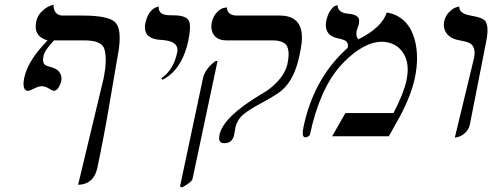

<svg xmlns="http://www.w3.org/2000/svg" viewBox="-20 -587 2120 827"><path d="M211.4 -195.8Q206.5 -195.8 186.5 -208Q172.9 -215.3 160.2 -215.8Q145.5 -215.8 118.7 -201.7Q108.4 -196.3 101.6 -195.8Q77.6 -195.8 82 -237.3Q83 -244.6 84.5 -252Q98.6 -317.9 162.6 -388.7Q172.4 -399.4 184.6 -413.1Q122.6 -430.2 136.2 -495.1Q141.6 -520 160.2 -537.8Q178.7 -555.7 194.8 -561.5L210.4 -566.9Q210.4 -530.8 236.3 -522Q242.7 -520 248.5 -520H335.4Q447.8 -520 476.6 -490.7Q503.4 -463.4 492.2 -377.9Q490.7 -367.7 488.8 -356.9L450.2 -131.8Q427.2 4.4 398.4 140.1Q381.8 207.5 316.4 209L425.3 -245.1Q443.4 -331.1 429.2 -377Q417.5 -412.6 344.7 -413.1H212.9Q173.3 -372.1 167.5 -346.2Q161.1 -315.9 175.3 -306.6Q184.1 -301.8 199.2 -297.9Q237.3 -288.6 244.1 -257.3Q245.6 -248 244.1 -240.2Q233.4 -196.8 211.4 -195.8Z M679.2 -243.2 674.8 -250Q727.1 -284.7 743.2 -360.8Q752.4 -404.3 693.8 -413.1Q684.6 -414.6 675.8 -415Q604.5 -417.5 604 -469.7Q604 -478.5 606 -486.8Q618.7 -545.9 659.2 -558.1Q659.2 -558.1 663.6 -559.1Q661.1 -525.9 699.7 -522Q709 -521 726.6 -521Q783.7 -521 794.4 -495.6Q803.7 -472.2 791 -411.1Q769 -308.1 706.1 -259.3Q692.4 -249.5 679.2 -243.2Z M764.2 220.2 755.4 215.8 854.5 -251Q863.8 -291 908.2 -324.2H917L809.1 184.1Q804.2 199.2 764.2 220.2ZM994.1 -38.1Q993.7 -35.2 992.2 -26.4Q989.7 -11.2 987.8 -2.9Q979.5 29.3 946.8 29.8Q942.9 29.8 939.7 29.3Q936.5 28.8 934.1 27.6Q931.6 26.4 929.9 24.7Q928.2 22.9 926.8 20.8Q925.3 18.6 924.6 15.6Q923.8 12.7 923.8 9Q923.8 5.4 924.3 1.2Q924.8 -2.9 925.8 -7.8Q942.4 -83.5 1103.5 -180.2Q1157.7 -210 1192.4 -256.3Q1211.9 -283.7 1217.8 -310.1Q1232.4 -378.9 1206.5 -399.9Q1189 -412.6 1157.7 -413.1H955.1Q906.7 -413.1 893.6 -451.7Q888.2 -468.8 891.6 -487.8Q897.9 -517.1 914.3 -533.9Q930.7 -550.8 943.8 -552.7L957 -555.2Q959 -521 998.5 -520H1184.6Q1291.5 -520 1279.3 -402.3Q1276.9 -379.9 1269 -344.2Q1247.1 -241.7 1191.4 -195.8Q1168.9 -177.7 1114.7 -147.9Q1036.6 -106.9 1014.6 -80.6Q999.5 -61 994.1 -38.1Z M1646 -533.2Q1739.3 -517.1 1767.1 -413.1Q1785.6 -340.8 1767.1 -252Q1750 -173.3 1701.2 -83L1654.8 0H1410.6L1467.8 -100.1H1674.8Q1718.3 -183.1 1731 -241.2Q1749.5 -329.6 1701.7 -377.4Q1670.9 -406.7 1624 -407.2Q1558.1 -407.2 1480.5 -337.9Q1461.4 -320.8 1444.8 -301.8Q1356.9 -201.7 1315.4 -8.8Q1313.5 0 1299.8 3.9Q1296.4 4.9 1294.4 4.9Q1277.8 2.9 1287.6 -42Q1330.6 -244.1 1467.8 -372.1Q1473.1 -377 1477.5 -380.9Q1482.9 -405.3 1462.9 -414.1Q1452.1 -418.5 1431.6 -422.9Q1382.3 -434.1 1383.3 -481.9Q1383.8 -489.7 1385.3 -497.1Q1391.1 -524.9 1403.3 -542Q1415.5 -559.1 1424.8 -562L1433.6 -564.9Q1435.1 -533.2 1476.1 -528.3Q1478.5 -527.8 1480 -527.8Q1523.4 -524.4 1526.9 -501.5Q1527.3 -493.7 1525.9 -484.9Q1523.9 -475.6 1520 -466.8Q1517.1 -458.5 1516.1 -453.1Q1511.7 -428.2 1524.4 -418Q1625 -468.3 1646 -533.2Z M1939 5.9 2021.5 -335.9Q2032.2 -387.7 2000.5 -402.3Q1986.3 -408.7 1960 -413.1Q1905.8 -422.4 1894 -462.9Q1890.1 -478 1893.1 -494.1Q1898.4 -519 1914.8 -535.2Q1931.2 -551.3 1944.3 -555.2L1958 -559.1Q1957 -532.7 1993.7 -522.9Q2000 -521.5 2011.7 -519Q2059.1 -511.2 2070.8 -495.6Q2087.4 -471.2 2073.7 -405.8L2003.9 -50.8Q1999 -28.3 1982.9 -14.2Q1966.8 0 1952.6 2.9Z"/></svg>

Font: Linux Libertine Display Slanted O
Style: Slanted
Weight: 400
Designer: Philipp H. Poll
Foundry: Philipp H. Poll
Version: Version 5.0.9